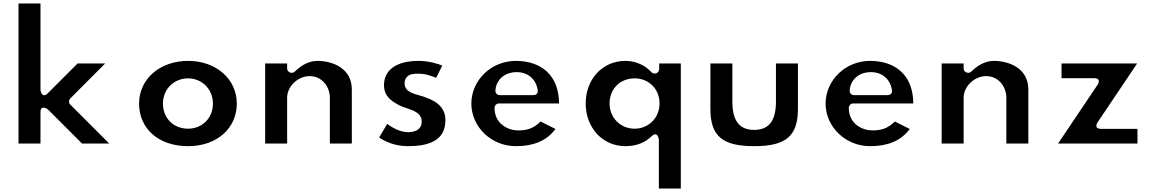

<svg xmlns="http://www.w3.org/2000/svg" viewBox="-20 -855 6685 1110"><path d="M587.8 -488H428.4L256.7 -316.3C221.6 -281.3 214 -334 214 -334V-835H87V-25H214V-205C214 -254.6 256.7 -222.7 256.7 -222.7L454.4 -25H611.6L386.3 -250.3C377.5 -259.1 376.3 -275.6 386.3 -285.6Z M784 -256C784 -113.6 893.6 -10 1068 -10C1234.3 -10 1349 -113.9 1349 -256C1349 -399.6 1227.5 -503 1068 -503C905.3 -503 784 -399.5 784 -256ZM922 -256C922 -340.7 986.8 -402 1067 -402C1146.4 -402 1211 -340.6 1211 -256C1211 -172.8 1149.4 -111 1067 -111C981.7 -111 922 -173.1 922 -256Z M1513 -25H1640V-290C1640 -356.7 1703.5 -415 1770 -415C1843.8 -415 1887 -351.3 1887 -290V-25H2014V-338C2014 -460.3 1903.1 -503 1814 -503C1766.9 -503 1721.7 -478.3 1684.7 -441.3C1680.8 -437.4 1673.8 -434 1667 -434H1665C1654.3 -434 1640 -443.9 1640 -459V-488H1513Z M2399 -503C2270 -503 2200 -448.8 2200 -363C2200 -300.2 2239.6 -271.6 2290.5 -245.2C2333 -223.2 2418 -216.8 2418 -153C2418 -94.7 2360.2 -91 2338 -91C2290.3 -91 2244.7 -120 2218.3 -138.3L2171.8 -60.2C2197.6 -42.3 2255.9 -10 2337 -10C2442.6 -10 2555 -32.6 2555 -160C2555 -246.6 2484.6 -279.1 2416.5 -300.1C2382 -311.1 2319 -319.8 2319 -373C2319 -384.3 2321.6 -396.7 2329.8 -407C2346.6 -428.1 2372.9 -429 2399 -429C2439.1 -429 2476.3 -415.5 2501.5 -404.9L2537 -476C2510.7 -486.6 2459.4 -503 2399 -503Z M3212 -257C3211.1 -422.1 3106.9 -503 2962 -503C2820 -503 2705 -391.4 2705 -256C2705 -121.7 2820 -10 2962 -10C3061 -10 3138.8 -38.5 3191.5 -109.3L3105.2 -152.5C3065.6 -113.7 3030.1 -101 2975 -101C2922.6 -101 2839 -134.4 2839 -232C2839 -242.7 2848.9 -257 2864 -257ZM2869 -305C2852.5 -305 2843.2 -318.7 2844.1 -331.6C2847.9 -391.7 2894.6 -438 2967 -438C3029.9 -438 3079 -399.5 3088.7 -333.7C3092.1 -310.8 3073.8 -305 3064 -305Z M3366 -257C3366 -118.6 3461.3 -10 3596 -10C3659.4 -10 3709.5 -30.7 3746.5 -66.9C3782 -101.5 3789 -49 3789 -49V235H3916V-488H3791V-455C3791 -444.3 3781.1 -430 3766 -430H3764C3757.7 -430 3750.3 -432.9 3745.5 -438.2C3712 -475.2 3658.5 -503 3596 -503C3461.2 -503 3366 -395.3 3366 -257ZM3504 -257C3504 -339.9 3563.7 -402 3649 -402C3731.4 -402 3793 -340.2 3793 -257C3793 -172.4 3728.4 -111 3649 -111C3568.8 -111 3504 -172.3 3504 -257Z M4214 -488H4087V-226C4087 -68.1 4156.1 -10 4340 -10C4523.9 -10 4593 -68.1 4593 -226V-488H4466V-269C4466 -163.4 4430.8 -104 4340 -104C4249.2 -104 4214 -163.4 4214 -269Z M5260 -257C5259.1 -422.1 5154.9 -503 5010 -503C4868 -503 4753 -391.4 4753 -256C4753 -121.7 4868 -10 5010 -10C5109 -10 5186.8 -38.5 5239.5 -109.3L5153.2 -152.5C5113.6 -113.7 5078.1 -101 5023 -101C4970.6 -101 4887 -134.4 4887 -232C4887 -242.7 4896.9 -257 4912 -257ZM4917 -305C4900.5 -305 4891.2 -318.7 4892.1 -331.6C4895.9 -391.7 4942.6 -438 5015 -438C5077.9 -438 5127 -399.5 5136.7 -333.7C5140.1 -310.8 5121.8 -305 5112 -305Z M5424 -25H5551V-290C5551 -356.7 5614.5 -415 5681 -415C5754.8 -415 5798 -351.3 5798 -290V-25H5925V-338C5925 -460.3 5814.1 -503 5725 -503C5677.9 -503 5632.7 -478.3 5595.7 -441.3C5591.8 -437.4 5584.8 -434 5578 -434H5576C5565.3 -434 5551 -443.9 5551 -459V-488H5424Z M6554.1 -488H6117V-403H6304C6352.5 -403 6324.8 -364.1 6324.8 -364.1L6096.9 -25H6556V-110H6347C6298.5 -110 6326.2 -148.9 6326.2 -148.9Z"/></svg>

Font: Hussar Ekologiczny
Style: Regular
Weight: 400
Foundry: Cannot Into Space Fonts
Version: Version 0.97